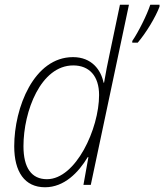

<svg xmlns="http://www.w3.org/2000/svg" viewBox="-20 -780 693 810"><path d="M538 -607V-600H561C597 -642 637 -709 653 -752V-760H614C600 -717 564 -645 538 -607ZM170 10C251 10 311 -52 350 -117H353L332 0H363L524 -760H486L443 -555C434 -515 426 -471 419 -431H417C406 -485 367 -539 288 -539C123 -539 40 -326 40 -163C40 -55 84 10 170 10ZM178 -24C113 -24 79 -72 79 -163C79 -311 152 -504 289 -504C356 -504 398 -460 398 -379C398 -237 300 -24 178 -24Z"/></svg>

Font: Noto Sans SemiCondensed ExtraLight
Style: Italic
Weight: 200
Width: 4
Italic angle: -12°
Designer: Monotype Design Team
Foundry: Monotype Imaging Inc.
Version: Version 2.013